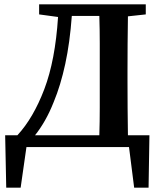

<svg xmlns="http://www.w3.org/2000/svg" viewBox="-20 -684 742 893"><path d="M162 -617V-664H658V-617L575 -608Q574 -544 573.5 -480Q573 -416 573 -353V-310Q573 -246 573.5 -182Q574 -118 575 -55H675L671 189H604L580 0H103L76 189H9L4 -55H61Q135 -135 186 -269Q237 -403 250 -605ZM230 -210Q211 -162 189 -123.5Q167 -85 143 -55H442Q444 -119 444 -182.5Q444 -246 444 -310V-353Q444 -418 444 -482.5Q444 -547 442 -610H314Q305 -486 283.5 -386.5Q262 -287 230 -210Z"/></svg>

Font: Source Serif 4 Semibold
Style: Regular
Weight: 600
Designer: Frank Grießhammer
Foundry: Adobe
Version: Version 4.005;hotconv 1.1.0;makeotfexe 2.6.0